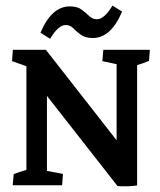

<svg xmlns="http://www.w3.org/2000/svg" viewBox="-20 -661 571 685"><path d="M25.4 0 28.8 -39.6Q46.9 -47.4 74.2 -54.7V-424.8L22.9 -442.9L25.9 -483.4H143.6L396 -160.6V-432.1L345.2 -442.9L348.6 -483.4H514.6L511.7 -443.8Q492.7 -435.5 469.2 -428.7V0.5Q439.5 5.4 399.4 2.9L147.5 -318.8V-51.3L204.6 -40.5L201.7 0ZM158.7 -522.5 124.5 -544.4Q164.1 -638.2 229 -638.2Q255.9 -638.2 271.2 -626.7Q286.6 -615.2 298.3 -603.8Q310.1 -592.3 325.7 -592.3Q352.1 -592.3 381.3 -641.1L415.5 -619.6Q376 -525.4 311 -525.4Q284.2 -525.4 268.6 -536.9Q252.9 -548.3 241.5 -560.1Q230 -571.8 214.4 -571.8Q188 -571.8 158.7 -522.5Z"/></svg>

Font: Markazi Text SemiBold
Style: Regular
Weight: 600
Designer: Borna Izadpanah (Arabic designer), Fiona Ross (Arabic design director) and Florian Runge (Latin designer)
Foundry: Borna Izadpanah and Florian Runge
Version: Version 1.001; ttfautohint (v1.8.3)